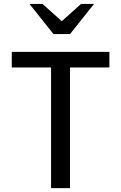

<svg xmlns="http://www.w3.org/2000/svg" viewBox="-20 -975 628 995"><path d="M244.6 0V-625.5H41V-706.1H546.9V-625.5H342.8V0ZM257.3 -798.3 132.8 -954.6H200.2L300.3 -865.2L399.9 -954.6H467.3L342.8 -798.3Z"/></svg>

Font: Monda
Style: Regular
Weight: 400
Designer: Vernon Adams
Foundry: Vernon Adams
Version: Version 2.100; ttfautohint (v1.8.3)